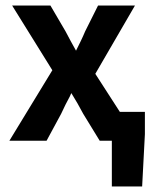

<svg xmlns="http://www.w3.org/2000/svg" viewBox="-20 -511 562 697"><path d="M149 0 202 -98C212 -120 223 -142 234 -162C236 -166 237 -170 239 -173C254 -149 269 -123 282 -98L342 0H386V166H496L506 -24V-105H415L326 -243L470 -491H336L289 -397C280 -375 267 -349 256 -327C243 -350 230 -374 218 -397L163 -491H24L170 -256L14 0Z"/></svg>

Font: Source Sans Pro SemBd
Style: Regular
Weight: 700
Designer: Paul D. Hunt
Foundry: Adobe Systems Incorporated
Version: Version 2.020;PS 2.0;hotconv 1.0.86;makeotf.lib2.5.63406